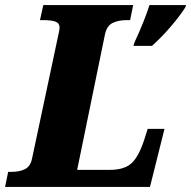

<svg xmlns="http://www.w3.org/2000/svg" viewBox="-43 -734 751 754"><path d="M-11 -59H1Q34 -59 55.5 -70Q77 -81 83 -112L184 -587Q191 -617 191 -625Q191 -643 175 -649Q159 -655 126 -655H114L127 -714H480L468 -655H456Q421 -655 398.5 -643.5Q376 -632 369 -598L260 -67H389Q445 -67 473.5 -93Q502 -119 524 -187L537 -228H603L546 0H-23ZM485 -567Q524 -651 544 -714H688L684 -704Q663 -671 627.5 -629.5Q592 -588 554 -554H481Z"/></svg>

Font: Noto Serif NarrowBlack
Style: Italic
Weight: 900
Width: 4
Italic angle: -12°
Designer: Monotype Design Team
Foundry: Monotype Imaging Inc.
Version: Version 1.001